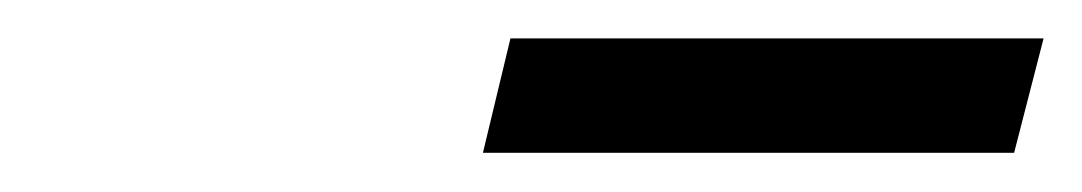

<svg xmlns="http://www.w3.org/2000/svg" viewBox="-20 -718 558 99"><path d="M229 -639.2 243.2 -698.2H518.1L502.9 -639.2Z"/></svg>

Font: TitilliumWeb-Italic
Style: Italic
Weight: 400
Italic angle: -13°
Version: Version 1.001;PS 57.000;hotconv 1.0.70;makeotf.lib2.5.55311